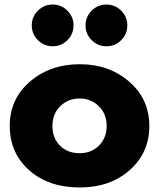

<svg xmlns="http://www.w3.org/2000/svg" viewBox="-20 -811 701 846"><path d="M147 -764Q174 -791 212 -791Q250 -791 277 -764Q304 -737 304 -699Q304 -661 277 -634Q250 -607 212 -607Q174 -607 147 -634Q120 -661 120 -699Q120 -737 147 -764ZM384 -764Q411 -791 449 -791Q487 -791 514 -764Q541 -737 541 -699Q541 -661 514 -634Q487 -607 449 -607Q411 -607 384 -634Q357 -661 357 -699Q357 -737 384 -764ZM332 15Q465 15 551.5 -61.5Q638 -138 638 -256Q638 -374 549.5 -451Q461 -528 332 -528Q201 -528 112 -451.5Q23 -375 23 -256Q23 -137 108.5 -61Q194 15 332 15ZM331 -377Q381 -377 415.5 -343Q450 -309 450 -256Q450 -204 416.5 -170Q383 -136 331 -136Q277 -136 244 -169.5Q211 -203 211 -256Q211 -309 245.5 -343Q280 -377 331 -377Z"/></svg>

Font: Hussar
Style: BoldWeb
Weight: 700
Foundry: Cannot Into Space Fonts
Version: Version 2.00